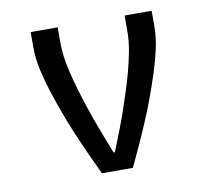

<svg xmlns="http://www.w3.org/2000/svg" viewBox="-65 -601 729 672"><g transform="rotate(-10 300.0 -265.0)"><path d="M245 0Q227 -38 209.5 -76.5Q192 -115 175.5 -154Q159 -193 144.5 -232.5Q130 -272 117 -312Q104 -352 94.5 -393.5Q85 -435 85 -477V-530H181V-477Q181 -441 187.5 -405.5Q194 -370 203.5 -335.5Q213 -301 224 -266.5Q235 -232 247 -198Q259 -164 272 -130.5Q285 -97 298 -64L300 -66L302 -64L304 -69Q317 -101 330 -134.5Q343 -168 354.5 -201.5Q366 -235 377 -269Q388 -303 397 -337Q406 -371 412.5 -406Q419 -441 419 -477V-530H515V-477Q515 -435 505.5 -393.5Q496 -352 483 -312Q470 -272 455.5 -232.5Q441 -193 424.5 -154Q408 -115 390.5 -76.5Q373 -38 355 0Z"/></g></svg>

Font: Iosevka Curly Medium Extended
Style: Regular
Weight: 500
Width: 7
Monospace: yes
Designer: Belleve Invis
Foundry: Belleve Invis
Version: Version 11.1.0; ttfautohint (v1.8.3)